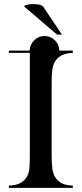

<svg xmlns="http://www.w3.org/2000/svg" viewBox="-20 -913 400 933"><path d="M334 -656Q307 -655 289 -648Q272 -642 258 -628Q239 -609 234 -573Q231 -547 231 -514V-153Q231 -133 232 -117Q233 -101 235 -89Q240 -64 248 -52Q262 -31 281 -22Q302 -12 334 -11V0H23V-11Q49 -12 69 -19Q85 -25 99 -39Q116 -56 120 -79Q123 -91 124 -109.5Q125 -128 125 -153V-656H23V-667H124Q125 -696 146 -717Q167 -738 196 -738Q226 -738 247 -717Q268 -696 268 -667H334ZM281 -745H257L100 -879Q94 -884 105 -888Q116 -892 133.5 -893Q151 -894 168 -891Q185 -888 191 -879Z"/></svg>

Font: Wachinanga
Style: Regular
Weight: 400
Designer: deFharo
Foundry: deFharo
Version: Wachinanga: Version 2.001 2013